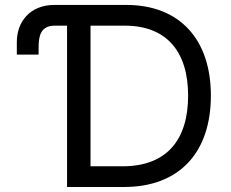

<svg xmlns="http://www.w3.org/2000/svg" viewBox="-20 -747 921 767"><path d="M47.2 -578.8V-528.8H134.2V-556.8C134.2 -602.3 141.7 -644.5 198.9 -644.5H247.9V0H475.1C696.7 0 822.4 -137.8 822.4 -365.1C822.4 -590.9 696.7 -727.3 484.4 -727.3H197.4C100.9 -727.3 47.2 -661.2 47.2 -578.8ZM341.6 -82.7V-644.5H478.7C646.3 -644.5 731.5 -539.8 731.5 -365.1C731.5 -188.6 646.3 -82.7 469.5 -82.7Z"/></svg>

Font: Margiela Sans Text
Style: Regular
Weight: 400
Designer: Stefan Endress, Andreas Faust
Version: Version 1.100;FEAKit 1.0